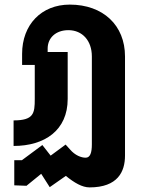

<svg xmlns="http://www.w3.org/2000/svg" viewBox="-20 -621 627 834"><path d="M369 193C492 193 523 124 523 55V-376C523 -511 428 -601 283 -601C160 -601 76 -514 76 -387V-339H131V-191C131 -129 127 -98 39 -98V13C174 13 274 -55 274 -191V-395H187V-410C187 -457 223 -490 277 -490C338 -490 379 -444 379 -376V6C379 42 372 64 352 64C333 64 306 54 284 28L265 7L200 55L164 9L75 75H42V184L95 186L159 134L196 192L266 143C303 173 337 193 369 193Z"/></svg>

Font: Vanilla Cream Black
Style: Regular
Weight: 900
Designer: Jeremy Tribby, Jinavaṁso
Foundry: Tribby Type
Version: Version 1.422;Glyphs 3.1.2 (3151)